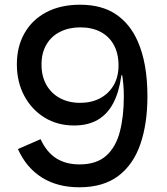

<svg xmlns="http://www.w3.org/2000/svg" viewBox="-20 -785 708 814"><path d="M320.5 -669Q273 -669 235.5 -650.5Q198 -632 177 -596.5Q156 -561 156 -511Q156 -461.5 176.8 -425Q197.5 -388.5 234.5 -368.8Q271.5 -349 319.5 -349Q368 -349 404.5 -368.5Q441 -388 461.8 -423.5Q482.5 -459 482.5 -508L497 -489L513 -466H494.5L493.5 -458.5Q484 -392.5 459.5 -346.5Q435 -300.5 394 -276.8Q353 -253 294 -253Q223 -253 168.2 -287Q113.5 -321 82.5 -379.5Q51.5 -438 51.5 -512Q51.5 -587.5 84 -644.5Q116.5 -701.5 176.5 -733.2Q236.5 -765 319.5 -765ZM319.5 -765Q411.5 -765 471.8 -724.2Q532 -683.5 564.5 -608.5Q584.5 -563 594.8 -504.8Q605 -446.5 605 -376Q605 -261 575.2 -174.2Q545.5 -87.5 481.8 -39.2Q418 9 316 9Q223.5 9 157.5 -32.5Q91.5 -74 56 -153L152 -195Q177.5 -140 218.2 -114Q259 -88 317 -88Q389.5 -88 430.5 -125Q471.5 -162 488.2 -227Q505 -292 505 -376Q505 -402.5 502.8 -428.2Q500.5 -454 496 -479.5L482.5 -508Q482.5 -557.5 463 -593.8Q443.5 -630 407 -649.5Q370.5 -669 320.5 -669Z"/></svg>

Font: Hepta Slab ExtraLight Medium
Style: Regular
Weight: 500
Version: Version 1.100